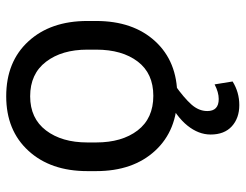

<svg xmlns="http://www.w3.org/2000/svg" viewBox="-106 -472 787 615"><g transform="rotate(-90 287.5 -164.5)"><path d="M46.9 -250V-278.3Q46.9 -396 112.1 -467Q177.2 -538.1 286.6 -538.1Q397.5 -538.1 462.6 -467Q527.8 -396 527.8 -278.3V-250Q527.8 -131.8 462.9 -61Q397.9 9.8 288.1 9.8Q177.7 9.8 112.3 -61Q46.9 -131.8 46.9 -250ZM138.7 -278.3V-250Q138.7 -167.5 177.2 -117.2Q215.8 -66.9 288.1 -66.9Q359.9 -66.9 397.9 -116.9Q436 -167 436 -250V-278.3Q436 -359.9 397.2 -410.6Q358.4 -461.4 286.6 -461.4Q215.8 -461.4 177.2 -410.6Q138.7 -359.9 138.7 -278.3ZM278.8 -22 322.3 2.4Q281.7 31.2 260.5 54.9Q239.3 78.6 239.3 106Q239.3 142.6 277.8 142.6Q299.3 142.6 324.7 129.4L334 187Q299.8 208.5 258.3 208.5Q216.8 208.5 190.4 184.6Q164.1 160.6 164.1 116.7Q164.1 78.1 192.6 42.5Q221.2 6.8 278.8 -22Z"/></g></svg>

Font: Bert Sans Medium
Style: Regular
Weight: 500
Designer: Christian Robertson, Adam Twardoch, & Cristiano Sobral
Foundry: Google
Version: Version 12.135;January 10, 2020;FontCreator 12.0.0.2547 64-b